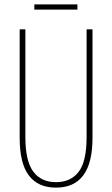

<svg xmlns="http://www.w3.org/2000/svg" viewBox="-20 -848 513 878"><path d="M403 -217Q403 10 236 10Q154 10 112 -45.5Q70 -101 70 -217V-714H96V-221Q96 -112 132 -63.5Q168 -15 236 -15Q303 -15 339.5 -62Q376 -109 376 -221V-714H403ZM334 -804H137V-828H334Z"/></svg>

Font: Noto Sans Display Thin Cond
Style: Regular
Weight: 250
Width: 3
Designer: Monotype Design team
Foundry: Monotype Imaging Inc.
Version: Version 1.000